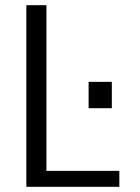

<svg xmlns="http://www.w3.org/2000/svg" viewBox="-20 -720 540 740"><path d="M81.5 0V-700H159V-61.5H440V0ZM321.5 -404.5H411V-303H321.5Z"/></svg>

Font: Trispace Thin Light
Style: Regular
Weight: 300
Version: Version 1.210